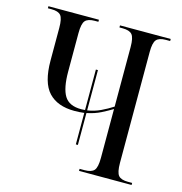

<svg xmlns="http://www.w3.org/2000/svg" viewBox="-106 -810 861 907"><g transform="rotate(15 324.5 -357.0)"><path d="M314 -117V-271Q291 -268 266 -268Q183 -268 139.5 -314.5Q96 -361 96 -469V-628Q96 -674 83.5 -689Q71 -704 38 -704H20V-714H267V-704H250Q216 -704 203 -689Q190 -674 190 -628V-440Q190 -359 213 -321.5Q236 -284 295 -284Q305 -284 314 -285V-483H324V-286Q358 -291 388.5 -305.5Q419 -320 445 -337V-628Q445 -674 432 -689Q419 -704 385 -704H370V-714H618V-704H597Q564 -704 551 -689Q538 -674 538 -629V-87Q538 -40 551 -25Q564 -10 597 -10H618V0H361V-10H385Q419 -10 432 -25Q445 -40 445 -86V-325Q422 -311 392.5 -296Q363 -281 324 -273V-117Z"/></g></svg>

Font: Noto Serif Display Condensed
Style: Regular
Weight: 400
Width: 3
Designer: Monotype Design Team
Foundry: Monotype Imaging Inc.
Version: Version 2.009